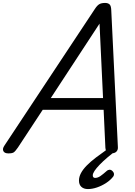

<svg xmlns="http://www.w3.org/2000/svg" viewBox="-72 -1031 923 1308"><path d="M-15 14Q-41 14 -49 -1.5Q-57 -17 -42 -39L575 -971Q590 -994 604.5 -1002.5Q619 -1011 644 -1011Q663 -1011 674 -1001.5Q685 -992 686 -960L731 -31Q733 -11 721.5 1.5Q710 14 684 14Q662 14 655 5.5Q648 -3 646 -23L634 -283H219L50 -26Q32 0 21.5 7Q11 14 -15 14ZM274 -363H630L606 -870ZM527 257Q499 257 482.5 242Q466 227 466 199Q466 174 479.5 148.5Q493 123 519 96.5Q545 70 582.5 41.5Q620 13 667 -20L727 -18V-13Q690 16 659 42.5Q628 69 606 92Q584 115 572 133Q560 151 560 164Q560 173 564.5 177Q569 181 576 181Q594 181 612 168.5Q630 156 657 132Q662 127 673 125.5Q684 124 695 135Q703 143 704.5 152.5Q706 162 700 171Q681 196 651 215.5Q621 235 588.5 246Q556 257 527 257Z"/></svg>

Font: Playwrite CA
Style: Regular
Weight: 400
Designer: Veronika Burian, José Scaglione
Foundry: TypeTogether
Version: Version 1.002